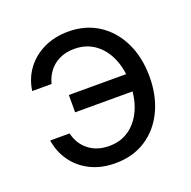

<svg xmlns="http://www.w3.org/2000/svg" viewBox="-105 -652 765 768"><g transform="rotate(-20 278.0 -268.0)"><path d="M261.2 11.7Q201.2 11.7 155.3 -11.2Q109.4 -34.2 81.3 -74Q53.2 -113.8 45.9 -163.1H128.4Q139.6 -116.2 174.6 -88.9Q209.5 -61.5 261.2 -61.5Q311 -61.5 347.4 -87.6Q383.8 -113.8 404.1 -160.4Q424.3 -207 424.3 -269.5Q424.3 -331.1 403.8 -377.2Q383.3 -423.3 346.7 -449Q310.1 -474.6 261.2 -474.6Q224.1 -474.6 196.3 -460.7Q168.5 -446.8 151.6 -423.6Q134.8 -400.4 128.4 -373.5H45.9Q53.2 -425.3 82.5 -464.6Q111.8 -503.9 158 -525.9Q204.1 -547.9 262.2 -547.9Q335.4 -547.9 390.6 -512Q445.8 -476.1 476.3 -412.8Q506.8 -349.6 506.8 -267.1Q506.8 -186.5 476.8 -123.5Q446.8 -60.5 391.6 -24.4Q336.4 11.7 261.2 11.7ZM178.2 -234.9V-308.6H438.5V-234.9Z"/></g></svg>

Font: V-Inter
Style: Regular-375
Weight: 375
Designer: Rasmus Andersson
Foundry: rsms
Version: Version 4.000;git-4146feb